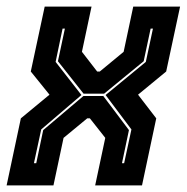

<svg xmlns="http://www.w3.org/2000/svg" viewBox="-30 -560 564 580"><path d="M-10 0 33 -202.5 119.5 -274 63 -344 105 -540H246.5L217.5 -403.5L263.5 -344H271.5L343.5 -403.5L372.5 -540H514L472 -344L387 -274L442 -202.5L399 0H257.5L288 -143.5L241.5 -202.5H233.5L162 -143.5L131.5 0ZM72.5 -67H79.5L100.5 -167L222 -270H282L359.5 -167L338.5 -67H345L367 -169L289 -273L410.5 -373L432 -473.5H425L404 -375L284.5 -277H222.5L145 -375L166 -473.5H159L138 -373L216 -273L94.5 -169Z"/></svg>

Font: Tourney Condensed ExtraBold
Style: Italic
Weight: 800
Width: 3
Italic angle: -12°
Designer: Tyler Finck
Foundry: Etcetera Type Co
Version: Version 1.010; ttfautohint (v1.8.3)